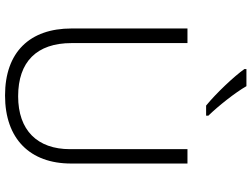

<svg xmlns="http://www.w3.org/2000/svg" viewBox="-138 -850 998 762"><g transform="rotate(90 361.0 -469.0)"><path d="M322 -948H254V-940C283 -899 350 -828 399 -788H439V-797C401 -836 347 -904 322 -948ZM629 -252V-714H572V-248C572 -118 497 -42 362 -42C225 -42 151 -116 151 -254V-714H93V-254C93 -88 187 10 359 10C531 10 629 -89 629 -252Z"/></g></svg>

Font: Noto Sans Bengali Light
Style: Regular
Weight: 300
Designer: Jelle Bosma - Monotype Design Team
Foundry: Monotype Imaging Inc.
Version: Version 2.003